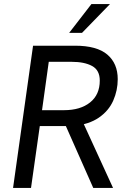

<svg xmlns="http://www.w3.org/2000/svg" viewBox="-20 -921 638 941"><path d="M44 0 142 -697H348Q455 -697 506 -653.5Q557 -610 557 -533Q557 -478 535 -428Q513 -378 464.5 -344.5Q416 -311 337 -303Q320 -303 298.5 -303Q277 -303 257 -303H175L132 0ZM437 0 298 -314 385 -325 534 0ZM186 -381H294Q374 -381 421.5 -419Q469 -457 469 -526Q469 -577 431.5 -597.5Q394 -618 332 -618H219ZM319 -760 428 -901H519L382 -760Z"/></svg>

Font: Hanken Grotesk
Style: Italic
Weight: 400
Italic angle: -8°
Designer: Alfredo Marco Pradil
Foundry: Hanken Design Co.
Version: Version 3.013